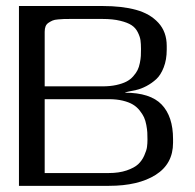

<svg xmlns="http://www.w3.org/2000/svg" viewBox="-20 -603 634 623"><path d="M125 -281.2V-41.5H332.5Q366.2 -41.5 391.1 -50Q416 -58.6 428.5 -70.3Q440.9 -82 448.2 -98.6Q455.6 -115.2 457 -126.2Q458.5 -137.2 458.5 -149.9Q458.5 -163.1 458 -172.9Q457.5 -182.6 454.8 -197.3Q452.1 -211.9 447.3 -222.4Q442.4 -232.9 433.1 -244.6Q423.8 -256.3 411.1 -263.9Q398.4 -271.5 378.4 -276.4Q358.4 -281.2 333.5 -281.2ZM125 -322.8H312.5Q337.4 -322.8 357.2 -327.1Q377 -331.5 389.9 -338.1Q402.8 -344.7 412.1 -355.2Q421.4 -365.7 426.3 -375.5Q431.2 -385.3 433.8 -398.7Q436.5 -412.1 437 -421.4Q437.5 -430.7 437.5 -443.8Q437.5 -460.9 435.8 -472.7Q434.1 -484.4 427 -498.5Q419.9 -512.7 407 -521.2Q394 -529.8 370.1 -535.6Q346.2 -541.5 312.5 -541.5H208.5Q194.3 -541.5 187.3 -541.3Q180.2 -541 168.5 -540Q156.7 -539.1 150.6 -536.4Q144.5 -533.7 137.7 -529.3Q130.9 -524.9 127.9 -517.6Q125 -510.3 125 -500ZM41.5 -583.5H312.5Q376.5 -583.5 421.6 -571Q466.8 -558.6 493.9 -529.1Q521 -499.5 521 -454.1V-441.9Q521 -409.2 511.2 -384.3Q501.5 -359.4 487.1 -346.2Q472.7 -333 455.1 -323.7Q437.5 -314.5 422.9 -311.3Q408.2 -308.1 397.2 -305.9Q386.2 -303.7 385.3 -302.2Q467.8 -302.2 504.6 -263.7Q541.5 -225.1 541.5 -151.9V-139.6Q541.5 -71.3 485.1 -35.6Q428.7 0 333.5 0H41.5V-302.2Z"/></svg>

Font: Gputeks
Style: Regular
Weight: 500
Version: Version 0.9